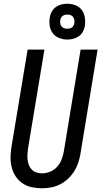

<svg xmlns="http://www.w3.org/2000/svg" viewBox="-20 -1001 543 1029"><path d="M205 8Q176 8 149 2Q122 -4 100 -19Q78 -34 63.5 -56.5Q49 -79 42.5 -105.5Q36 -132 36.5 -160Q37 -188 42 -217L128 -735H218L130 -204Q128 -188 127 -173Q126 -158 128 -143Q130 -128 135.5 -114.5Q141 -101 151.5 -91Q162 -81 176 -76.5Q190 -72 206 -72Q227 -72 249 -81Q271 -90 286.5 -107.5Q302 -125 310 -146Q318 -167 322 -189L412 -735H503L411 -176Q407 -152 399 -128Q391 -104 377 -82Q363 -60 343.5 -42Q324 -24 301 -12.5Q278 -1 253.5 3.5Q229 8 205 8ZM341 -789Q318 -789 297 -797.5Q276 -806 263 -823Q250 -840 246.5 -862.5Q243 -885 247 -908Q249 -924 257.5 -939Q266 -954 279.5 -963.5Q293 -973 309 -977Q325 -981 341 -981Q364 -981 385 -972.5Q406 -964 418.5 -947Q431 -930 434.5 -907.5Q438 -885 435 -862Q432 -846 424 -831Q416 -816 402 -806.5Q388 -797 372 -793Q356 -789 341 -789ZM341 -847Q347 -847 353.5 -848.5Q360 -850 365.5 -854Q371 -858 374 -863.5Q377 -869 378 -876Q380 -885 378.5 -894Q377 -903 372 -910Q367 -917 358.5 -920Q350 -923 341 -923Q334 -923 328 -921.5Q322 -920 316.5 -916Q311 -912 307.5 -906.5Q304 -901 303 -894Q302 -885 303 -876Q304 -867 309.5 -860Q315 -853 323 -850Q331 -847 341 -847Z"/></svg>

Font: Iosevka SS04 Medium Oblique
Style: Regular
Weight: 500
Italic angle: -9°
Monospace: yes
Designer: Belleve Invis
Foundry: Belleve Invis
Version: Version 19.0.0; ttfautohint (v1.8.4)